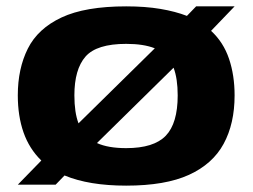

<svg xmlns="http://www.w3.org/2000/svg" viewBox="-20 -574 795 604"><path d="M36 7 110 -69Q72 -106 54 -157.5Q36 -209 36 -274Q36 -358 67.5 -421Q99 -484 173.5 -519Q248 -554 377 -554Q437 -554 484.5 -546Q532 -538 568 -524L597 -554H718L644 -477Q683 -441 700.5 -389Q718 -337 718 -274Q718 -185 683.5 -121.5Q649 -58 574.5 -24Q500 10 377 10Q260 10 183 -22L155 7ZM214 -274Q214 -220 227 -186L467 -422Q432 -436 377 -436Q284 -436 249 -396Q214 -356 214 -274ZM377 -108Q464 -108 501.5 -147Q539 -186 539 -274Q539 -327 526 -361L285 -124Q320 -108 377 -108Z"/></svg>

Font: Georama Extended
Style: Bold
Weight: 700
Width: 7
Designer: Jean-Baptiste Levee
Foundry: Production Type
Version: Version 1.000